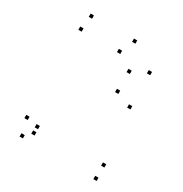

<svg xmlns="http://www.w3.org/2000/svg" viewBox="-173 -872 967 1014"><g transform="rotate(30 310.0 -365.0)"><path d="M558 10V-10H538V10ZM558 -71.8V-91.8H538V-71.8ZM153.3 -71.8V-91.8H133.3V-71.8ZM154.2 -33.8V-53.8H134.2V-33.8ZM523.7 -406.3V-426.3H503.7V-406.3ZM523.7 -615V-635H503.7V-615ZM372.8 -720V-740H352.8V-720ZM108.7 -720V-740H88.7V-720ZM95.3 -633.2V-653.2H75.3V-633.2ZM330.8 -633.2V-653.2H310.8V-633.2ZM427.5 -567V-587H407.5V-567ZM427.5 -445.3V-465.3H407.5V-445.3ZM81.7 -86.8V-106.8H61.7V-86.8ZM108.3 10V-10H88.3V10Z"/></g></svg>

Font: Monaspace Krypton Dots Var
Style: Regular
Weight: 400
Designer: Riley Cran and the Lettermatic Team
Version: Version 1.100 (Monaspace Krypton Dots)